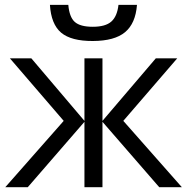

<svg xmlns="http://www.w3.org/2000/svg" viewBox="-20 -776 776 796"><path d="M330.1 -534.2H404.8V-274.9L626 -534.2H714.8L491.2 -274.9L733.9 0H640.1L404.8 -271V0H330.1V-271L95.2 0H2L244.1 -274.9L21 -534.2H109.9L330.1 -274.9ZM233.4 -640.6Q191.9 -675.8 187 -755.9H263.2Q267.6 -705.1 290 -685.1Q312.5 -665 364.7 -665Q417 -665 441.4 -686.5Q465.8 -708 471.2 -755.9H547.9Q542 -678.7 498.5 -642.6Q455.1 -606.4 365.2 -606Q275.4 -605.5 233.4 -640.6Z"/></svg>

Font: OpenSans-Regular
Style: Regular
Weight: 400
Foundry: Ascender Corporation
Version: Version 1.10